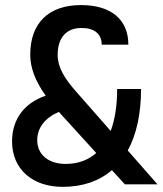

<svg xmlns="http://www.w3.org/2000/svg" viewBox="-20 -723 638 753"><path d="M469.7 0H597.7L481 -132.8C515.1 -194.8 533.2 -276.4 533.2 -374H439.5C439.5 -309.1 430.7 -253.9 414.1 -209.5L276.4 -366.2C232.4 -416 206.1 -460 206.1 -507.8C206.1 -575.2 240.2 -613.3 299.8 -613.3C350.1 -613.3 378.9 -589.8 378.9 -547.9H483.4C483.4 -646.5 415.5 -703.1 297.9 -703.1C170.9 -703.1 98.6 -632.8 98.6 -508.8C98.6 -458.5 116.7 -407.7 159.2 -347.7C74.7 -318.8 27.3 -255.4 27.3 -168C27.3 -60.5 106.4 9.8 225.6 9.8C304.2 9.8 369.1 -12.7 418.9 -55.7ZM357.4 -123C325.7 -94.7 285.2 -80.1 237.3 -80.1C169.9 -80.1 126 -117.2 126 -172.9C126 -221.7 156.2 -260.7 210.9 -284.2C212.9 -281.7 215.3 -278.8 217.8 -276.4Z"/></svg>

Font: Cascadia Code PL
Style: Regular
Weight: 400
Monospace: yes
Designer: Aaron Bell
Foundry: Saja Typeworks
Version: Version 2404.023